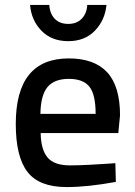

<svg xmlns="http://www.w3.org/2000/svg" viewBox="-20 -748 547 779"><path d="M264 -77Q299 -77 345 -79.5Q391 -82 420 -84L448 -86L450 -10Q336 11 250 11Q139 11 91.5 -50.5Q44 -112 44 -245Q44 -511 259 -511Q363 -511 415 -454.5Q467 -398 467 -280L460 -208H145Q146 -141 173 -109Q200 -77 264 -77ZM144 -286H368Q368 -364 343 -396Q318 -428 259 -428Q200 -428 172.5 -394.5Q145 -361 144 -286ZM102 -728H180Q182 -693 202 -672Q222 -651 257 -651Q291 -651 311.5 -672Q332 -693 334 -728H412Q406 -666 365 -623.5Q324 -581 257 -581Q189 -581 148 -623.5Q107 -666 102 -728Z"/></svg>

Font: TitilliumText
Style: Medium
Weight: 500
Designer: Accademia di Belle Arti di Urbino and others
Foundry: Accademia di Belle Arti di Urbino and others.
Version: Version 60.001